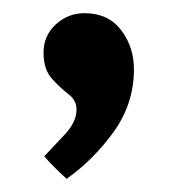

<svg xmlns="http://www.w3.org/2000/svg" viewBox="-20 -144 275 291"><path d="M108 -124Q144 -124 163.5 -98.5Q183 -73 183 -39Q183 13 152.5 55.5Q122 98 81 127Q63 111 47 93Q60 79 78 60Q96 41 96 22Q96 8 83.5 -1.5Q71 -11 58.5 -25Q46 -39 46 -64Q46 -90 64.5 -107Q83 -124 108 -124Z"/></svg>

Font: Rosario Light
Style: Regular
Weight: 300
Designer: Hector Gatti
Foundry: Omnibus Type
Version: Version 1.101; ttfautohint (v1.8.1.43-b0c9)